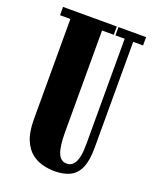

<svg xmlns="http://www.w3.org/2000/svg" viewBox="-134 -778 703 869"><g transform="rotate(20 217.0 -344.0)"><path d="M234.5 12Q208 12 178.8 5Q149.5 -2 124.2 -21.8Q99 -41.5 83.2 -79Q67.5 -116.5 67.5 -177.5V-660H17.5V-700H276.5V-660H220V-170Q220 -102.5 232.8 -70.8Q245.5 -39 275.5 -39Q286 -39 295.5 -44Q305 -49 312.8 -61.5Q320.5 -74 324.8 -96Q329 -118 329 -152V-660H284.5V-700H417.5V-660H370V-149Q370 -87.5 354.2 -52.2Q338.5 -17 308.2 -2.5Q278 12 234.5 12Z"/></g></svg>

Font: Imbue Thin 10pt Black
Style: Regular
Weight: 900
Version: Version 1.102